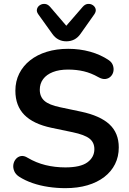

<svg xmlns="http://www.w3.org/2000/svg" viewBox="-20 -969 671 999"><path d="M320 10Q276 10 232 3.5Q188 -3 149 -16.5Q110 -30 79 -50Q61 -62 54 -79Q47 -96 49.5 -112.5Q52 -129 62.5 -141.5Q73 -154 89 -157Q105 -160 124 -148Q168 -122 217 -110Q266 -98 320 -98Q399 -98 435 -124.5Q471 -151 471 -193Q471 -228 445.5 -248Q420 -268 358 -281L248 -304Q153 -324 106.5 -371.5Q60 -419 60 -497Q60 -546 80 -586Q100 -626 136.5 -655Q173 -684 223.5 -699.5Q274 -715 335 -715Q395 -715 449 -700Q503 -685 546 -656Q562 -645 567.5 -629Q573 -613 570 -597.5Q567 -582 556 -571Q545 -560 528.5 -558Q512 -556 491 -568Q454 -589 416 -598Q378 -607 334 -607Q288 -607 255 -594Q222 -581 204.5 -557.5Q187 -534 187 -502Q187 -466 211 -444.5Q235 -423 293 -411L402 -388Q501 -367 549.5 -322Q598 -277 598 -202Q598 -154 578.5 -115Q559 -76 522.5 -48Q486 -20 435 -5Q384 10 320 10ZM325 -754Q303 -754 284.5 -763.5Q266 -773 252 -793L179 -895Q169 -909 172.5 -922Q176 -935 188 -942.5Q200 -950 214.5 -948.5Q229 -947 241 -933L325 -835L410 -933Q422 -947 436.5 -948.5Q451 -950 462.5 -942.5Q474 -935 477.5 -922.5Q481 -910 471 -895L399 -793Q385 -773 366.5 -763.5Q348 -754 325 -754Z"/></svg>

Font: Nunito ExtraLight
Style: Regular
Weight: 200
Designer: Vernon Adams
Foundry: Vernon Adams
Version: Version 3.602